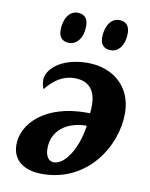

<svg xmlns="http://www.w3.org/2000/svg" viewBox="-87 -836 711 910"><g transform="rotate(10 268.5 -381.0)"><path d="M397 -624C432 -624 463 -655 463 -718C463 -755 443 -772 413 -772C371 -772 347 -728 347 -677C347 -640 367 -624 397 -624ZM197 -624C231 -624 263 -655 263 -718C263 -755 243 -772 213 -772C171 -772 147 -728 147 -677C147 -640 167 -624 197 -624ZM179 10C395 10 516 -180 516 -341C516 -473 419 -546 302 -546C171 -546 107 -479 107 -431C107 -415 110 -399 116 -387C152 -433 196 -464 253 -464C323 -464 355 -421 355 -353C355 -334 355 -328 353 -313H336C139 -313 35 -209 35 -106C35 -33 88 10 179 10ZM183 -114C183 -199 250 -251 348 -252C332 -136 275 -54 224 -54C197 -54 183 -79 183 -114Z"/></g></svg>

Font: Noto Serif SemiCondensed Extra
Style: Italic
Weight: 800
Width: 4
Italic angle: -12°
Designer: Monotype Design Team
Foundry: Monotype Imaging Inc.
Version: Version 1.901